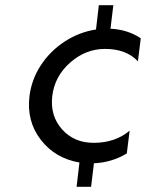

<svg xmlns="http://www.w3.org/2000/svg" viewBox="-20 -721 565 742"><path d="M386 -532Q311 -532 251 -479Q191 -426 182 -350Q173 -274 219.5 -221.5Q266 -169 342 -169Q425 -169 481 -216L470 -128Q412 -93 343 -90L332 1H276L287 -93Q193 -109 137.5 -181Q82 -253 94 -350Q102 -414 138 -469Q174 -524 230 -560.5Q286 -597 351 -607L362 -701H418L407 -610Q473 -607 524 -573L513 -484Q468 -532 386 -532Z"/></svg>

Font: Orkney
Style: Italic
Weight: 400
Italic angle: -7°
Designer: Samuel Oakes and Alfredo Marco Pradil
Foundry: Alfredo Marco Pradil
Version: 1.0; ttfautohint (v1.5)